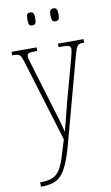

<svg xmlns="http://www.w3.org/2000/svg" viewBox="-105 -788 627 1080"><g transform="rotate(-10 209.0 -248.0)"><path d="M38 215Q81 215 106.5 205Q132 195 148.5 171Q165 147 178.5 105Q192 63 211 0L73 -453Q64 -482 58 -495.5Q52 -509 41.5 -512.5Q31 -516 8 -516H7V-536H150V-516H147Q113 -516 102.5 -512Q92 -508 92 -495Q92 -487 97.5 -468.5Q103 -450 111 -423L171 -225Q190 -164 204 -116Q218 -68 224 -41Q231 -69 242 -110Q253 -151 265 -201L326 -424Q332 -447 336.5 -465Q341 -483 341 -494Q341 -505 333.5 -510.5Q326 -516 290 -516H272V-536H418V-516H413Q395 -516 386 -510.5Q377 -505 370.5 -487Q364 -469 354 -432L229 30Q211 97 193 138.5Q175 180 154 202Q133 224 105 232Q77 240 39 240H38ZM281 -662Q269 -662 263.5 -669.5Q258 -677 258 -698Q258 -721 263.5 -728.5Q269 -736 281 -736Q293 -736 298.5 -728.5Q304 -721 304 -698Q304 -677 298.5 -669.5Q293 -662 281 -662ZM148 -662Q135 -662 130.5 -669.5Q126 -677 126 -698Q126 -721 130.5 -728.5Q135 -736 148 -736Q160 -736 165.5 -728.5Q171 -721 171 -698Q171 -677 165.5 -669.5Q160 -662 148 -662Z"/></g></svg>

Font: Noto Serif Georgian ExtraCondensed Thin
Style: Regular
Weight: 100
Width: 2
Designer: Monotype Design Team, Akaki Razmadze
Foundry: Google LLC
Version: Version 2.003; ttfautohint (v1.8.4.7-5d5b)